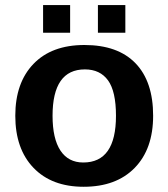

<svg xmlns="http://www.w3.org/2000/svg" viewBox="-20 -712 651 742"><path d="M571.8 -264.6Q571.8 -136.2 500.5 -63.2Q429.2 9.8 303.2 9.8Q179.7 9.8 109.4 -63.5Q39.1 -136.7 39.1 -264.6Q39.1 -392.1 109.4 -465.1Q179.7 -538.1 306.2 -538.1Q435.5 -538.1 503.7 -467.5Q571.8 -397 571.8 -264.6ZM428.2 -264.6Q428.2 -358.9 397.5 -401.4Q366.7 -443.8 308.1 -443.8Q183.1 -443.8 183.1 -264.6Q183.1 -176.3 213.6 -130.1Q244.1 -84 301.8 -84Q428.2 -84 428.2 -264.6ZM464.4 -692.4V-585.4H358.4V-692.4ZM251 -692.4V-585.4H146.5V-692.4Z"/></svg>

Font: Arimo
Style: Bold
Weight: 700
Designer: Steve Matteson
Foundry: Monotype Imaging Inc.
Version: Version 1.33